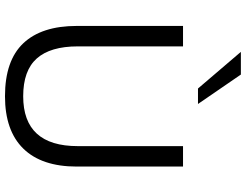

<svg xmlns="http://www.w3.org/2000/svg" viewBox="-128 -849 986 770"><g transform="rotate(90 365.0 -464.0)"><path d="M366 9Q223 9 153.5 -64.5Q84 -138 84 -279V-705H166V-283Q166 -173 214.5 -118.5Q263 -64 366 -64Q566 -64 566 -283V-705H648V-279Q648 -138 576 -64.5Q504 9 366 9ZM335 -765 188 -937H279L397 -765Z"/></g></svg>

Font: Mulish
Style: Regular
Weight: 400
Designer: Vernon Adams
Foundry: Vernon Adams
Version: Version 3.603; ttfautohint (v1.8.3)